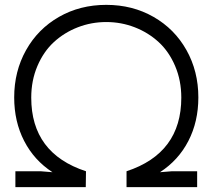

<svg xmlns="http://www.w3.org/2000/svg" viewBox="-20 -766 870 786"><path d="M331.1 0H43V-64.9H147L194.8 -61Q119.6 -109.9 78.9 -189Q38.1 -268.1 38.1 -367.2Q38.1 -474.1 86.7 -560.8Q135.3 -647.5 221.4 -696.8Q307.6 -746.1 415 -746.1Q522.5 -746.1 608.6 -696.8Q694.8 -647.5 743.4 -560.8Q792 -474.1 792 -367.2Q792 -268.1 751.2 -189Q710.4 -109.9 634.8 -61L683.1 -64.9H787.1V0H498V-64.9Q722.2 -138.7 722.2 -366.2Q722.2 -436.5 697 -495.6Q671.9 -554.7 629.4 -593.8Q586.9 -632.8 531.5 -654.3Q476.1 -675.8 415 -675.8Q354 -675.8 298.6 -654.3Q243.2 -632.8 200.7 -593.8Q158.2 -554.7 133.1 -495.6Q107.9 -436.5 107.9 -366.2Q107.9 -138.2 332 -64.9Z"/></svg>

Font: Kreadon
Style: Regular
Weight: 400
Designer: kohakuno
Foundry: StudioGnu
Version: Version 1.000;Glyphs 3.1.2 (3151)